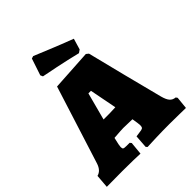

<svg xmlns="http://www.w3.org/2000/svg" viewBox="-244 -1017 1165 1165"><g transform="rotate(-45 338.0 -434.5)"><path d="M333 -3 339 -87Q373 -91 384.5 -93.5Q396 -96 399.5 -101.5Q403 -107 403 -121L401 -139L395 -178L318 -180Q303 -180 238 -175L228 -131Q225 -115 225 -109Q225 -96 230.5 -92.5Q236 -89 256 -89H282L290 -79L282 4Q267 3 222.5 2Q178 1 128 1L-5 2L2 -85Q38 -94 53 -140L212 -642L475 -658L490 -646Q505 -584 551 -402.5Q597 -221 615 -153Q624 -119 637.5 -103.5Q651 -88 674 -86L681 -76L673 3Q659 3 618 2Q577 1 532 1Q473 1 415 3Q357 5 341 6ZM321 -301Q337 -301 373 -303L339 -478H317L270 -301ZM195 -746 188 -762 224 -870 240 -875Q262 -866 337 -835Q412 -804 489 -775L468 -704L449 -691Q372 -710 294.5 -726Q217 -742 195 -746Z"/></g></svg>

Font: Alegreya SC Black
Style: Regular
Weight: 900
Designer: Juan Pablo del Peral
Foundry: Huerta Tipografica
Version: Version 2.007; ttfautohint (v1.6)